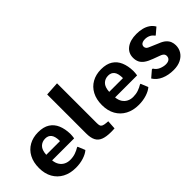

<svg xmlns="http://www.w3.org/2000/svg" viewBox="-6 -1389 2025 2025"><g transform="rotate(-45 1006.5 -376.5)"><path d="M321.2 9.8Q237.9 9.8 175.4 -23.5Q112.9 -56.8 78.3 -118.4Q43.7 -180 43.7 -264.2Q43.7 -349.4 76.4 -410.8Q109.1 -472.3 167.9 -505.4Q226.8 -538.6 304.3 -538.6Q384.2 -538.6 433.9 -506.7Q483.6 -474.8 507.5 -417.9Q531.4 -361 533.2 -285.4Q533.2 -270.2 531.8 -256.8Q530.5 -243.4 529.2 -234.6Q527.9 -225.8 527.3 -223.6H199.2Q203.4 -180.9 222.4 -151.4Q241.3 -122 271.5 -106.8Q301.8 -91.6 339.2 -91.6Q380.8 -91.6 416.4 -103.8Q452 -116 482.9 -135.2H491L524.7 -53Q493.8 -25.3 439.7 -7.8Q385.6 9.8 321.2 9.8ZM196.9 -308.8H402.2Q401.9 -377.2 378.4 -407.8Q354.9 -438.4 310.2 -438.4Q263.5 -438.4 232.1 -407.9Q200.8 -377.3 196.9 -308.8Z M850.3 5.1Q780.3 5.1 736.9 -11.7Q693.5 -28.5 673.6 -66.9Q653.7 -105.4 653.7 -170.7V-752L810.4 -761.7V-167.9Q810.4 -144.7 815.1 -130.5Q819.8 -116.2 835.6 -108.7Q851.4 -101.3 883.9 -98.5Q890.2 -98 896.7 -97.6Q903.1 -97.1 909.5 -96.6L903.2 3.3Q882.5 4.5 871 4.8Q859.6 5.1 850.3 5.1Z M1260.2 9.8Q1176.9 9.8 1114.4 -23.5Q1051.9 -56.8 1017.2 -118.4Q982.6 -180 982.6 -264.2Q982.6 -349.4 1015.3 -410.8Q1048 -472.3 1106.9 -505.4Q1165.7 -538.6 1243.3 -538.6Q1323.1 -538.6 1372.9 -506.7Q1422.6 -474.8 1446.5 -417.9Q1470.4 -361 1472.2 -285.4Q1472.2 -270.2 1470.8 -256.8Q1469.4 -243.4 1468.2 -234.6Q1466.9 -225.8 1466.3 -223.6H1138.2Q1142.4 -180.9 1161.3 -151.4Q1180.3 -122 1210.5 -106.8Q1240.7 -91.6 1278.1 -91.6Q1319.7 -91.6 1355.3 -103.8Q1390.9 -116 1421.9 -135.2H1430L1463.7 -53Q1432.7 -25.3 1378.7 -7.8Q1324.6 9.8 1260.2 9.8ZM1135.8 -308.8H1341.2Q1340.8 -377.2 1317.3 -407.8Q1293.8 -438.4 1249.1 -438.4Q1202.4 -438.4 1171.1 -407.9Q1139.7 -377.3 1135.8 -308.8Z M1780.3 9.8Q1703.6 9.8 1642.3 -16.5Q1581 -42.7 1548.5 -95.4L1621.3 -157.9H1634Q1655.5 -121.9 1693.2 -106.4Q1730.9 -91 1763.6 -91Q1798.2 -91 1816.1 -106Q1834 -120.9 1834 -147.6Q1834 -158.5 1829.5 -168Q1825.1 -177.5 1813.3 -185.9Q1801.6 -194.2 1779.5 -201.7L1710.5 -227.2Q1657.7 -246.4 1626.4 -268.5Q1595 -290.6 1581.1 -319.1Q1567.2 -347.7 1567.2 -385.1Q1567.2 -456 1622.1 -497.3Q1677 -538.6 1770 -538.6Q1814.2 -538.6 1853.4 -529.2Q1892.7 -519.7 1924 -498.9Q1955.4 -478 1975.4 -443.8L1905.1 -383.8H1898.4Q1881.5 -409.7 1854.2 -422.8Q1826.8 -435.9 1796.6 -435.9Q1774.7 -435.9 1759.7 -430.3Q1744.6 -424.6 1737 -414.1Q1729.3 -403.6 1729.3 -388.7Q1729.3 -373.5 1739.5 -361.5Q1749.6 -349.5 1784.5 -336.5L1869.1 -300.4Q1912.7 -283.7 1937.1 -261.4Q1961.5 -239.2 1971.4 -213.2Q1981.2 -187.2 1981.2 -158.9Q1981.2 -110.4 1956.9 -72.3Q1932.5 -34.2 1887.5 -12.2Q1842.6 9.8 1780.3 9.8Z"/></g></svg>

Font: Comme
Style: Regular
Weight: 400
Designer: Vernon Adams
Foundry: Vernon Adams
Version: Version 1.000;gftools[0.9.27]